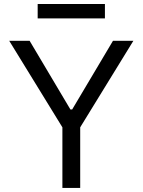

<svg xmlns="http://www.w3.org/2000/svg" viewBox="-20 -929 705 949"><path d="M25.6 -727.3 288.4 -299.7V0H376.4V-299.7L639.2 -727.3H538.4L336.6 -387.8H328.1L126.4 -727.3ZM166.2 -838.1H498.6V-909.1H166.2Z"/></svg>

Font: Magic Ui Pro
Style: Regular
Weight: 400
Designer: Stefan Endress, Andreas Faust
Version: Version 1.000;FEAKit 1.0